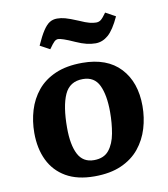

<svg xmlns="http://www.w3.org/2000/svg" viewBox="-87 -844 815 932"><g transform="rotate(-10 321.0 -378.0)"><path d="M304 15Q220 15 164 -17.5Q108 -50 80 -108Q52 -166 52 -243Q52 -301 68 -354Q84 -407 118 -448.5Q152 -490 207 -514Q262 -538 340 -538Q462 -538 527 -468.5Q592 -399 592 -281Q592 -224 576 -171Q560 -118 526 -76Q492 -34 437 -9.5Q382 15 304 15ZM315 -63Q364 -63 389 -94Q414 -125 423 -175Q432 -225 432 -280Q432 -363 409 -411.5Q386 -460 329 -460Q264 -460 238.5 -403Q213 -346 213 -240Q213 -156 237 -109.5Q261 -63 315 -63ZM421 -620Q400 -620 377 -625.5Q354 -631 325 -644Q292 -659 272.5 -665.5Q253 -672 245 -672Q235 -672 226.5 -664.5Q218 -657 199 -630L151 -656Q171 -701 187.5 -726Q204 -751 220 -761Q236 -771 257 -771Q276 -771 296.5 -765.5Q317 -760 360 -742Q391 -728 409 -723.5Q427 -719 441 -719Q455 -719 465 -727Q475 -735 492 -759L541 -732Q512 -669 483.5 -644.5Q455 -620 421 -620Z"/></g></svg>

Font: Literata 7pt
Style: Bold Italic
Weight: 700
Italic angle: -2°
Designer: Latin by Veronika Burian and Jose Scaglione. Greek by Irene Vlachou. Cyrillic by Vera Evstafieva
Foundry: TypeTogether
Version: Version 3.002